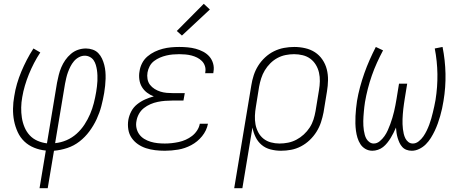

<svg xmlns="http://www.w3.org/2000/svg" viewBox="-20 -785 2440 1010"><path d="M188 205 221 7Q189 4 159.5 -8Q130 -20 108 -41Q86 -62 73 -90.5Q60 -119 54 -149.5Q48 -180 48.5 -213.5Q49 -247 55 -279Q60 -312 69.5 -344.5Q79 -377 92 -408Q105 -439 121 -470Q137 -501 156 -530L192 -509Q174 -482 159 -453Q144 -424 132 -394.5Q120 -365 111 -334.5Q102 -304 97 -274Q92 -247 91.5 -219.5Q91 -192 95 -166Q99 -140 109 -116Q119 -92 136 -73.5Q153 -55 177 -44.5Q201 -34 227 -31L280 -350Q284 -370 289 -390.5Q294 -411 302.5 -431Q311 -451 323.5 -469Q336 -487 353 -501.5Q370 -516 390.5 -523Q411 -530 432 -530Q450 -530 467.5 -524Q485 -518 497 -505.5Q509 -493 516.5 -477Q524 -461 528.5 -443.5Q533 -426 534.5 -408Q536 -390 535.5 -371Q535 -352 533 -333.5Q531 -315 528 -296Q522 -261 513 -226.5Q504 -192 488.5 -158.5Q473 -125 450.5 -94.5Q428 -64 398.5 -41Q369 -18 334 -6.5Q299 5 264 8L231 205ZM270 -32Q301 -35 330 -47.5Q359 -60 383 -81.5Q407 -103 424.5 -130Q442 -157 454 -185Q466 -213 473.5 -242.5Q481 -272 486 -302Q488 -316 490 -330.5Q492 -345 492.5 -359.5Q493 -374 492.5 -388.5Q492 -403 490 -416.5Q488 -430 484 -443.5Q480 -457 472.5 -468Q465 -479 452.5 -485.5Q440 -492 426 -492Q410 -492 395 -484Q380 -476 369 -463Q358 -450 350.5 -435Q343 -420 337.5 -405Q332 -390 328.5 -374.5Q325 -359 322 -344Z M847 8Q821 8 796 5Q771 2 748 -5.5Q725 -13 705.5 -26.5Q686 -40 672.5 -59.5Q659 -79 655 -104Q651 -129 655 -154Q659 -177 670.5 -199Q682 -221 701.5 -236.5Q721 -252 743.5 -262Q766 -272 789 -278Q770 -285 753.5 -297.5Q737 -310 726.5 -327.5Q716 -345 713 -367Q710 -389 714 -410Q717 -432 727.5 -452.5Q738 -473 755.5 -488Q773 -503 794 -513Q815 -523 836.5 -528.5Q858 -534 879.5 -536Q901 -538 923 -538Q945 -538 967 -536Q989 -534 1009.5 -528.5Q1030 -523 1049 -513Q1068 -503 1081.5 -487.5Q1095 -472 1101 -451Q1107 -430 1103 -408Q1103 -406 1102.5 -404Q1102 -402 1102 -400H1059Q1060 -402 1060 -403.5Q1060 -405 1060 -406Q1063 -422 1058 -437.5Q1053 -453 1042 -464Q1031 -475 1017 -482Q1003 -489 987.5 -493Q972 -497 955.5 -498.5Q939 -500 923 -500Q906 -500 889 -498.5Q872 -497 855 -493Q838 -489 821.5 -482Q805 -475 790.5 -464Q776 -453 767.5 -437Q759 -421 756 -404Q753 -387 756 -369.5Q759 -352 769 -339Q779 -326 793.5 -317Q808 -308 824 -303Q840 -298 857.5 -296.5Q875 -295 893 -295H952L945 -256H886Q867 -256 848 -254.5Q829 -253 809.5 -249Q790 -245 771.5 -237Q753 -229 737 -216.5Q721 -204 711 -186Q701 -168 698 -149Q694 -130 698 -111.5Q702 -93 712.5 -78.5Q723 -64 738.5 -54.5Q754 -45 772 -39.5Q790 -34 809 -32Q828 -30 847 -30Q865 -30 883.5 -32Q902 -34 920.5 -38Q939 -42 957 -50Q975 -58 990.5 -70Q1006 -82 1017 -99Q1028 -116 1031 -134H1074Q1067 -98 1043 -68.5Q1019 -39 986 -21.5Q953 -4 917.5 2Q882 8 847 8ZM937 -598 910 -622 1052 -765 1084 -735Z M1212 205 1302 -336Q1306 -362 1314.5 -388.5Q1323 -415 1338 -439Q1353 -463 1374.5 -483Q1396 -503 1421.5 -515.5Q1447 -528 1474 -533Q1501 -538 1528 -538Q1557 -538 1585.5 -531.5Q1614 -525 1637 -510Q1660 -495 1676 -471.5Q1692 -448 1699 -420.5Q1706 -393 1705.5 -363.5Q1705 -334 1700 -304L1682 -194Q1677 -168 1668.5 -142Q1660 -116 1645 -92Q1630 -68 1609 -48Q1588 -28 1563 -15Q1538 -2 1511.5 3Q1485 8 1458 8Q1430 8 1403 1Q1376 -6 1356 -23Q1336 -40 1324.5 -64Q1313 -88 1308 -114L1255 205ZM1450 -30Q1473 -30 1495.5 -34.5Q1518 -39 1539 -50Q1560 -61 1578 -77.5Q1596 -94 1609 -114Q1622 -134 1629 -156Q1636 -178 1640 -201L1658 -311Q1662 -334 1662.5 -357.5Q1663 -381 1658 -403Q1653 -425 1641.5 -444Q1630 -463 1612.5 -476Q1595 -489 1572.5 -494.5Q1550 -500 1527 -500Q1505 -500 1482.5 -495.5Q1460 -491 1439.5 -480Q1419 -469 1402 -452Q1385 -435 1373 -415Q1361 -395 1354 -373Q1347 -351 1343 -329L1326 -223Q1322 -200 1321 -176.5Q1320 -153 1324 -131Q1328 -109 1338.5 -89Q1349 -69 1366 -55.5Q1383 -42 1405 -36Q1427 -30 1450 -30Z M1939 8Q1919 8 1902.5 -1.5Q1886 -11 1876 -26.5Q1866 -42 1860.5 -60Q1855 -78 1852.5 -97Q1850 -116 1849.5 -135.5Q1849 -155 1850 -174.5Q1851 -194 1853 -214Q1855 -234 1858 -254Q1864 -290 1874 -327Q1884 -364 1896.5 -399.5Q1909 -435 1924.5 -470Q1940 -505 1957 -538L1995 -520Q1978 -488 1963 -455Q1948 -422 1936 -387.5Q1924 -353 1915 -318Q1906 -283 1900 -248Q1898 -235 1896.5 -222.5Q1895 -210 1894 -197.5Q1893 -185 1892 -172.5Q1891 -160 1891 -148Q1891 -136 1891.5 -123.5Q1892 -111 1894 -99Q1896 -87 1899 -75.5Q1902 -64 1908 -54Q1914 -44 1924 -37Q1934 -30 1946 -30Q1963 -30 1977.5 -42Q1992 -54 2002.5 -69Q2013 -84 2020 -100Q2027 -116 2033 -132Q2039 -148 2044 -165Q2049 -182 2053 -198.5Q2057 -215 2060 -231.5Q2063 -248 2066 -265L2079 -345H2122L2109 -265Q2107 -252 2105 -238.5Q2103 -225 2101.5 -211.5Q2100 -198 2099 -185Q2098 -172 2097.5 -158.5Q2097 -145 2097.5 -132Q2098 -119 2099.5 -106Q2101 -93 2104 -80.5Q2107 -68 2112.5 -57Q2118 -46 2128 -38Q2138 -30 2152 -30Q2168 -30 2182.5 -41.5Q2197 -53 2207 -67.5Q2217 -82 2224.5 -97.5Q2232 -113 2238 -129Q2244 -145 2248.5 -161Q2253 -177 2257 -193.5Q2261 -210 2264.5 -226Q2268 -242 2271 -259Q2282 -328 2281 -395.5Q2280 -463 2267 -530L2308 -538Q2322 -468 2323.5 -397Q2325 -326 2313 -254Q2310 -234 2305.5 -214Q2301 -194 2295.5 -174.5Q2290 -155 2283 -135.5Q2276 -116 2267 -97Q2258 -78 2246.5 -59.5Q2235 -41 2220 -26Q2205 -11 2185.5 -1.5Q2166 8 2146 8Q2131 8 2118 3Q2105 -2 2096 -12Q2087 -22 2081.5 -34Q2076 -46 2072 -59Q2068 -72 2066 -86Q2064 -100 2063 -114Q2057 -100 2050 -86Q2043 -72 2035 -59Q2027 -46 2017 -33.5Q2007 -21 1995 -11.5Q1983 -2 1968 3Q1953 8 1939 8Z"/></svg>

Font: Iosevka Curly Slab XLtExObl
Style: Regular
Weight: 200
Width: 7
Italic angle: -9°
Monospace: yes
Designer: Belleve Invis
Foundry: Belleve Invis
Version: Version 11.0.0; ttfautohint (v1.8.3)